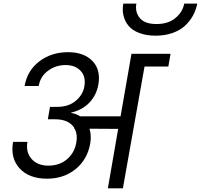

<svg xmlns="http://www.w3.org/2000/svg" viewBox="-20 -1036 1105 1056"><path d="M294.9 -448.2Q356.9 -448.2 396.5 -481.4Q436 -514.6 443.8 -560.1Q453.6 -614.3 423.6 -646.2Q393.6 -678.2 340.8 -678.2Q286.1 -678.2 243.7 -646.5Q201.2 -614.7 192.9 -563H115.2Q129.9 -647.9 196.3 -698.5Q262.7 -749 354 -749Q441.9 -749 488.5 -700.4Q535.2 -651.9 521 -570.8Q510.7 -513.2 472.4 -472.4Q434.1 -431.6 372.1 -417L371.1 -415Q395 -411.6 421.9 -396H643.1L703.1 -740.2H918L905.8 -669.9H774.9L655.8 0H573.2L629.9 -327.1L472.2 -328.1Q483.9 -290.5 476.1 -246.1Q460.4 -158.2 395.5 -105.7Q330.6 -53.2 238.8 -53.2Q140.6 -53.2 88.4 -109.4Q36.1 -165.5 51.8 -255.9H130.9Q121.1 -198.7 153.6 -161.9Q186 -125 246.1 -125Q307.1 -125 348.6 -160.2Q390.1 -195.3 399.9 -252.9Q407.7 -295.4 391.1 -328.1H388.2V-333Q358.4 -379.9 283.2 -379.9H243.2L254.9 -448.2ZM835.9 -839.8Q784.7 -839.8 746.1 -854.5Q707.5 -869.1 687 -894Q666.5 -918.9 659.2 -950.2Q651.9 -981.4 658.2 -1016.1H730Q721.7 -970.2 748.8 -937Q775.9 -903.8 840.8 -903.8Q905.3 -903.8 945.1 -937Q984.9 -970.2 993.2 -1016.1H1064.9Q1058.1 -981 1041.3 -950.2Q1024.4 -919.4 997.3 -894.3Q970.2 -869.1 928.5 -854.5Q886.7 -839.8 835.9 -839.8Z"/></svg>

Font: Poppins
Style: Italic
Weight: 400
Italic angle: -10°
Designer: Ninad Kale (Devanagari), Jonny Pinhorn (Latin)
Foundry: Indian Type Foundry
Version: Version 3.200;PS 1.000;hotconv 16.6.54;makeotf.lib2.5.65590